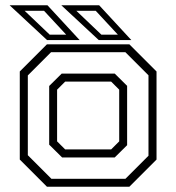

<svg xmlns="http://www.w3.org/2000/svg" viewBox="-20 -708 668 728"><path d="M158 0 55 -103V-437L158 -540H470.5L573.5 -437V-103L470.5 0ZM175 -30H455.5L543 -117.5V-422.5L455.5 -510H173.5L85.5 -422V-119.5ZM215.5 -111 166.5 -159.5V-382L214 -429H415L462 -382.5V-157.5L415 -111ZM227 -141.5H401.5L432 -172V-368L401.5 -398.5H227L196.5 -368V-172ZM478 -556H354.5L212.5 -688H356ZM427 -576.5 343 -667H269.5L364.5 -576.5ZM282 -556H158.5L16.5 -688H160ZM231 -576.5 147 -667H73.5L168.5 -576.5Z"/></svg>

Font: Tourney Light
Style: Regular
Weight: 300
Version: Version 1.015